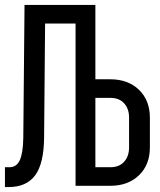

<svg xmlns="http://www.w3.org/2000/svg" viewBox="-25 -750 645 775"><path d="M-5 5V-75H13Q42 -75 55 -103.5Q68 -132 69 -194L74 -730H360V-430H420Q492 -430 536 -387.5Q580 -345 580 -275V-155Q580 -85 536 -42.5Q492 0 420 0H280V-655H157L153 -194Q152 -90 117 -42.5Q82 5 10 5ZM360 -75H420Q456 -75 476 -97Q496 -119 496 -155V-275Q496 -311 476 -333Q456 -355 420 -355H360Z"/></svg>

Font: JetBrains Mono NL
Style: Regular
Weight: 400
Monospace: yes
Designer: Philipp Nurullin, Konstantin Bulenkov
Foundry: JetBrains
Version: Version 2.305; ttfautohint (v1.8.4.7-5d5b)